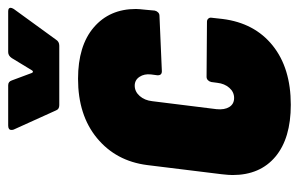

<svg xmlns="http://www.w3.org/2000/svg" viewBox="-154 -586 748 481"><g transform="rotate(-90 220.5 -346.0)"><path d="M22 -138Q22 -147 24 -165L47 -352Q57 -430 114.5 -477.5Q172 -525 263 -525Q346 -525 392 -485.5Q438 -446 438 -380Q438 -373 436 -355L434 -333Q433 -328 429.5 -324.5Q426 -321 421 -321L282 -315Q271 -315 272 -327L274 -342Q276 -359 268 -371Q260 -383 246 -383Q231 -383 220 -370.5Q209 -358 207 -339L187 -178Q185 -158 192.5 -146Q200 -134 215 -134Q230 -134 240.5 -146Q251 -158 253 -176L255 -191Q256 -196 259.5 -199.5Q263 -203 268 -203L406 -202Q411 -202 414 -198.5Q417 -195 416 -190L413 -163Q403 -83 346.5 -37.5Q290 8 198 8Q114 8 68 -30.5Q22 -69 22 -138ZM135 -692Q135 -700 146 -700H247Q256 -700 259 -691L278 -640Q281 -636 284 -640L315 -691Q321 -700 330 -700H432Q441 -700 441 -694Q441 -691 438 -686L361 -580Q356 -572 346 -572H197Q187 -572 184 -580L136 -686Q135 -688 135 -692Z"/></g></svg>

Font: Barlow Condensed ExtraBold
Style: Italic
Weight: 800
Width: 3
Italic angle: -7°
Designer: Jeremy Tribby
Foundry: Tribby Type
Version: Version 1.408